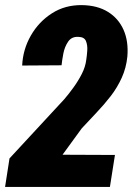

<svg xmlns="http://www.w3.org/2000/svg" viewBox="-26 -742 542 762"><path d="M430.2 -127 410.2 0H-5.9L11.7 -113.3L229 -348.1Q247.1 -369.1 265.6 -394.8Q284.2 -420.4 298.6 -448.5Q313 -476.6 316.4 -504.9Q318.8 -520 320.3 -541.3Q321.8 -562.5 315.2 -578.9Q308.6 -595.2 285.2 -595.7Q258.3 -597.2 244.4 -576.7Q230.5 -556.2 225.3 -529.1Q220.2 -502 218.3 -482.9L62 -481.9Q64.9 -545.9 96.4 -600.8Q127.9 -655.8 180.2 -689.2Q232.4 -722.7 299.8 -721.7Q360.8 -720.7 402.6 -694.8Q444.3 -668.9 464.4 -623.5Q484.4 -578.1 479.5 -518.1Q475.1 -473.1 457.5 -434.1Q439.9 -395 413.6 -360.8Q387.2 -326.7 356.9 -294.9Q326.7 -263.2 298.3 -232.4L222.2 -127.9Z"/></svg>

Font: Roboto Condensed Black
Style: Italic
Weight: 900
Italic angle: -12°
Designer: Christian Robertson
Foundry: Google
Version: Version 3.008; 2023